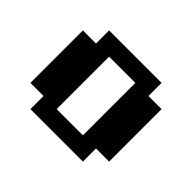

<svg xmlns="http://www.w3.org/2000/svg" viewBox="-147 -1022 1294 1294"><g transform="rotate(45 500.0 -375.0)"><path d="M250 -750H750V-625H875V-125H750V0H250V-125H125V-625H250ZM375 -625V-125H625V-625Z"/></g></svg>

Font: Dogica Pixel
Style: Bold
Weight: 700
Designer: Roberto Mocci
Version: Version 001.000